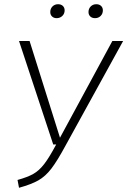

<svg xmlns="http://www.w3.org/2000/svg" viewBox="-20 -878 603 909"><path d="M291 -190Q251 -116 223 -79.5Q195 -43 161.5 -24Q128 -5 70 11L63 -26Q110 -39 137.5 -54.5Q165 -70 189 -101Q213 -132 246 -194H232L70 -684H120L264 -226L512 -684H563ZM218 -821Q218 -837 228.5 -847.5Q239 -858 255 -858Q269 -858 277.5 -850Q286 -842 286 -829Q286 -813 275 -802.5Q264 -792 248 -792Q235 -792 226.5 -800Q218 -808 218 -821ZM399 -821Q399 -837 409.5 -847.5Q420 -858 436 -858Q450 -858 458.5 -850Q467 -842 467 -829Q467 -813 456.5 -802.5Q446 -792 430 -792Q416 -792 407.5 -800Q399 -808 399 -821Z"/></svg>

Font: Fira Sans ExtraLight
Style: Italic
Weight: 275
Italic angle: -8°
Designer: Carrois Corporate & Edenspiekermann AG
Foundry: Carrois Corporate GbR & Edenspiekermann AG
Version: Version 4.203